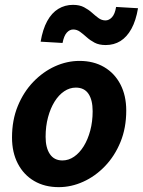

<svg xmlns="http://www.w3.org/2000/svg" viewBox="-20 -759 589 791"><path d="M222.1 12Q164.2 12 120.9 -13.3Q77.6 -38.6 53.6 -84.7Q29.5 -130.8 29.5 -192.5Q29.5 -264.4 53.3 -322.2Q77.1 -380.1 117.1 -421.7Q157.2 -463.4 206.6 -485.8Q256.1 -508.1 307.5 -508.1Q365.4 -508.1 408.8 -482.8Q452.1 -457.5 476.1 -411.4Q500.1 -365.3 500.1 -303.6Q500.1 -231.7 476.3 -173.9Q452.6 -116.1 412.5 -74.4Q372.5 -32.7 323 -10.4Q273.6 12 222.1 12ZM237.3 -98Q262.7 -98 285.2 -113.5Q307.7 -129 324.8 -156.5Q341.9 -184 351.8 -221Q361.7 -258 361.7 -300.9Q361.7 -346.9 344.5 -372.5Q327.3 -398.1 292.4 -398.1Q267.2 -398.1 244.6 -383Q222 -367.9 204.9 -340.4Q187.8 -313 177.9 -276Q167.9 -239 167.9 -195.2Q167.9 -150.3 185.5 -124.2Q203.1 -98 237.3 -98ZM415.3 -573.4Q388.3 -573.4 369.8 -583.1Q351.4 -592.9 337.4 -605.5Q323.4 -618 310.2 -627.8Q297.1 -637.5 281.6 -637.5Q266.8 -637.5 255.1 -624.5Q243.4 -611.5 237.7 -582L147.4 -587.3Q156 -638.5 174.6 -672.3Q193.2 -706.1 220.3 -722.5Q247.4 -739 280.7 -739Q307.7 -739 326.2 -729.2Q344.6 -719.5 358.6 -706.9Q372.6 -694.3 385.8 -684.6Q398.9 -674.9 414.4 -674.9Q429.3 -674.9 441.4 -688Q453.5 -701.1 458.3 -730.4L548.6 -725.1Q540 -674 521.4 -640.2Q502.8 -606.5 476.2 -589.9Q449.6 -573.4 415.3 -573.4Z"/></svg>

Font: Source Sans Variable
Style: Italic
Weight: 200
Italic angle: -11°
Designer: Paul D. Hunt
Foundry: Adobe Systems Incorporated
Version: Version 3.006;hotconv 1.0.111;makeotfexe 2.5.65597